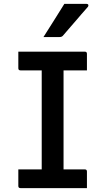

<svg xmlns="http://www.w3.org/2000/svg" viewBox="-20 -965 540 985"><path d="M426 0H85Q74 0 74 -11V-96H194V-604H85Q74 -604 74 -615V-700H415Q426 -700 426 -689V-604H306V-96H415Q426 -96 426 -85ZM310 -945H425Q431 -945 433 -940Q435 -935 431 -930Q412 -909 398.5 -893Q385 -877 372 -862Q359 -847 342.5 -828Q326 -809 302 -781Q296 -775 286 -775H203Q232 -820 256.5 -859.5Q281 -899 310 -945Z"/></svg>

Font: Recursive Sn Lnr St Med
Style: Regular
Weight: 500
Version: Version 1.085;hotconv 1.1.0;makeotfexe 2.6.0; ttfautohint (v